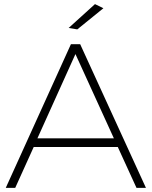

<svg xmlns="http://www.w3.org/2000/svg" viewBox="-20 -914 738 934"><path d="M442 -894 483 -874 356 -771 314 -778ZM644 0 553 -199H144L54 0H8L325 -699H370L690 0ZM162 -241H534L347 -651Z"/></svg>

Font: TypoPRO Montserrat
Style: Regular
Weight: 275
Designer: Julieta Ulanovsky
Foundry: Julieta Ulanovsky
Version: Version 6.001